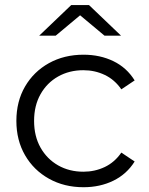

<svg xmlns="http://www.w3.org/2000/svg" viewBox="-20 -751 603 775"><path d="M317.1 4.7Q239 4.7 177.5 -29.7Q116 -64 81.1 -124.4Q46.1 -184.8 46.1 -263Q46.1 -341.7 81.1 -401.8Q116 -461.9 177.5 -496.1Q239 -530.2 317.1 -530.2Q383.8 -530.2 437.7 -504.1Q491.6 -478 523.5 -426.4L469.8 -390.4Q442.6 -429.7 402.7 -448.6Q362.8 -467.6 316.5 -467.6Q259.7 -467.6 214.6 -442.2Q169.6 -416.8 143.6 -370.8Q117.6 -324.8 117.6 -263Q117.6 -201.2 143.6 -155.2Q169.6 -109.2 214.6 -83.5Q259.7 -57.9 316.5 -57.9Q362.8 -57.9 402.7 -76.8Q442.6 -95.7 469.8 -135.1L523.5 -99.1Q491.6 -48.1 437.7 -21.7Q383.8 4.7 317.1 4.7ZM138.2 -607 267.5 -730.6H339.2L468.6 -607H401.9L275.4 -712.6H331.3L204.8 -607Z"/></svg>

Font: Montserrat Thin
Style: Regular
Weight: 100
Designer: Julieta Ulanovsky
Foundry: Julieta Ulanovsky
Version: Version 9.000